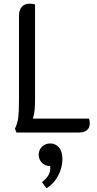

<svg xmlns="http://www.w3.org/2000/svg" viewBox="-20 -726 534 1052"><path d="M472 -50Q472 -26 456.5 -13Q441 0 415 0H70L62 -21Q76 -50 80 -81.5Q84 -113 84 -177V-641Q84 -670 99 -688Q114 -706 142 -706Q157 -706 172 -702V-177Q172 -145 169.5 -121.5Q167 -98 160 -76H468Q472 -64 472 -50ZM210 272Q235 253 246.5 232Q258 211 255 184Q228 184 210 166Q192 148 192 122Q192 96 210 78Q228 60 255 60Q284 60 303 82Q322 104 322 146Q322 191 299.5 235Q277 279 235 306Z"/></svg>

Font: Thasadith
Style: Bold
Weight: 700
Designer: Cadson Demak Co.,Ltd.
Foundry: Cadson Demak Co.,Ltd.
Version: Version 1.000; ttfautohint (v1.6)